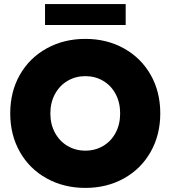

<svg xmlns="http://www.w3.org/2000/svg" viewBox="-20 -904 833 938"><path d="M30 -350Q30 -456 77 -538.5Q124 -621 208 -667.5Q292 -714 397 -714Q502 -714 585.5 -667.5Q669 -621 716 -538.5Q763 -456 763 -350Q763 -245 716 -162Q669 -79 585.5 -32.5Q502 14 397 14Q292 14 208 -32.5Q124 -79 77 -162Q30 -245 30 -350ZM567 -350Q567 -403 545 -444.5Q523 -486 484 -509Q445 -532 397 -532Q349 -532 310 -509Q271 -486 248.5 -444.5Q226 -403 226 -350Q226 -297 248.5 -255.5Q271 -214 310 -191Q349 -168 397 -168Q445 -168 484 -191Q523 -214 545 -255.5Q567 -297 567 -350ZM200 -884H594V-782H200Z"/></svg>

Font: Chess Sans ExtraBold
Style: Regular
Weight: 800
Designer: Wolf Bōese
Foundry: Wolf Bōese
Version: Version 7.223